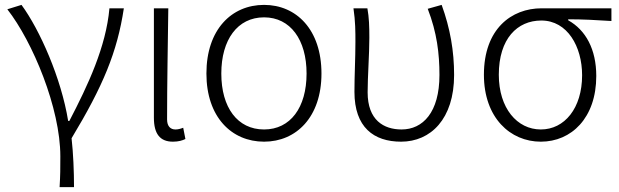

<svg xmlns="http://www.w3.org/2000/svg" viewBox="-20 -567 2536 786"><path d="M224 199H283C283 136 280 61 273 -1C402 -215 460 -354 487 -533H428C414 -375 340 -218 264 -72H259C231 -246 143 -445 68 -547L10 -529C114 -396 227 -124 227 73C227 125 227 148 224 199Z M688 13C711 13 727 8 739 2L730 -44C717 -39 708 -37 698 -37C678 -37 664 -50 664 -78C664 -225 667 -379 669 -533H610V-85C610 -19 635 13 688 13Z M1061 13C1193 13 1296 -88 1296 -266C1296 -446 1193 -547 1061 -547C928 -547 825 -446 825 -266C825 -88 928 13 1061 13ZM1061 -37C952 -37 886 -127 886 -266C886 -404 952 -496 1061 -496C1169 -496 1235 -404 1235 -266C1235 -127 1169 -37 1061 -37Z M1622 13C1743 13 1839 -80 1839 -260C1839 -358 1823 -451 1788 -547L1731 -531C1769 -433 1779 -347 1779 -260C1779 -107 1711 -37 1624 -37C1551 -37 1485 -75 1485 -189C1485 -252 1492 -345 1492 -412C1492 -458 1491 -495 1484 -533H1427C1435 -479 1435 -438 1435 -395C1435 -327 1431 -259 1431 -191C1431 -46 1510 13 1622 13Z M2194 13C2319 13 2421 -84 2421 -256C2421 -365 2378 -444 2306 -484V-488C2367 -488 2421 -485 2483 -481V-533H2197C2074 -533 1961 -449 1961 -261C1961 -85 2069 13 2194 13ZM2194 -37C2097 -37 2022 -124 2022 -261C2022 -409 2098 -483 2196 -483C2303 -483 2363 -376 2363 -259C2363 -124 2291 -37 2194 -37Z"/></svg>

Font: Noto Sans CJK KR Light
Style: Regular
Weight: 300
Designer: Ryoko NISHIZUKA (kana & ideographs); Paul D. Hunt (Latin, Greek & Cyrillic); Wenlong ZHANG (bopomofo); Sandoll Communica
Foundry: Adobe Systems Incorporated
Version: Version 1.004;PS 1.004;hotconv 1.0.82;makeotf.lib2.5.63406